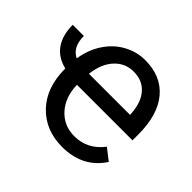

<svg xmlns="http://www.w3.org/2000/svg" viewBox="-150 -701 875 875"><g transform="rotate(45 287.5 -264.0)"><path d="M342.3 9.8Q234.9 9.8 167.5 -60.8Q100.1 -131.3 100.1 -253.4Q41.5 -267.6 12.5 -310.1Q-16.6 -352.5 -16.6 -418H55.2Q55.2 -346.2 104.5 -322.8Q114.3 -386.2 146.5 -435.3Q178.7 -484.4 227.5 -511.2Q276.4 -538.1 331.1 -538.1Q434.1 -538.1 491.2 -470.2Q548.3 -402.3 548.3 -275.9V-238.3H190.4Q192.4 -160.2 236.1 -112.1Q279.8 -64 347.2 -64Q432.1 -64 486.3 -135.3L541.5 -92.3Q475.1 9.8 342.3 9.8ZM331.1 -463.9Q276.4 -463.9 239.3 -424.1Q202.1 -384.3 193.4 -312.5H458V-319.3Q454.1 -388.2 420.9 -426Q387.7 -463.9 331.1 -463.9Z"/></g></svg>

Font: APIMedia Roboto
Style: Regular
Weight: 400
Designer: Google
Version: Version 2.137; 2017